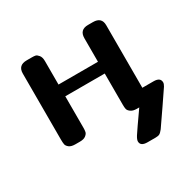

<svg xmlns="http://www.w3.org/2000/svg" viewBox="-140 -601 909 906"><g transform="rotate(-30 314.5 -148.0)"><path d="M67 -54V-413Q67 -458 114 -458H142Q154 -458 161.5 -456.5Q169 -455 178 -444Q187 -433 187 -412V-284H402V-412Q402 -458 448 -458H475Q522 -458 522 -414V-73H583Q620 -73 620 -46Q620 -38 613 -26.5Q606 -15 561 50Q525 102 499 140Q488 154 480.5 158Q473 162 459 162H415Q377 162 377 136Q377 126 388 108.5Q399 91 463 0H450Q429 0 417.5 -8.5Q406 -17 404 -26Q402 -35 402 -49V-220H187V-48Q187 -35 185 -26Q183 -17 172 -8.5Q161 0 140 0H115Q93 0 82 -8.5Q71 -17 69 -26.5Q67 -36 67 -54Z"/></g></svg>

Font: CMU Sans Serif
Style: Bold
Weight: 700
Version: Version 0.7.0